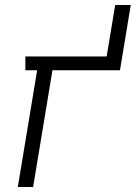

<svg xmlns="http://www.w3.org/2000/svg" viewBox="-20 -745 541 765"><path d="M51 0 128 -465H81V-520H405L439 -725H501L458 -465H189L112 0Z"/></svg>

Font: Iosevka Curly Slab Light
Style: Italic
Weight: 300
Italic angle: -9°
Monospace: yes
Designer: Belleve Invis
Foundry: Belleve Invis
Version: Version 22.1.2; ttfautohint (v1.8.4)